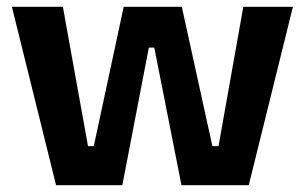

<svg xmlns="http://www.w3.org/2000/svg" viewBox="-20 -545 897 565"><path d="M145 0 15 -525H165L239 -115H256L344 -525H515L605 -115H623L696 -525H842L712 0H514L434 -405H418L340 0Z"/></svg>

Font: Bricolage Grotesque 48pt Condensed ExtraBold
Style: Bold
Weight: 700
Version: Version 1.000;gftools[0.9.30]